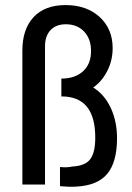

<svg xmlns="http://www.w3.org/2000/svg" viewBox="-20 -717 512 746"><path d="M66.9 0H154.9V-537.3Q154.9 -576.7 176.1 -599.7Q197.4 -622.7 236.1 -622.7Q280 -622.7 306.9 -594.3Q333.7 -565.9 333.7 -518.7Q333.7 -468 302.3 -439.8Q270.9 -411.6 218.4 -411.6V-342.4Q284.7 -342.4 317.4 -302.6Q350.1 -262.9 350.1 -182.1Q350.1 -123.1 330 -97.7Q309.9 -72.3 260.7 -70Q251.1 -67.7 239.1 -67.2Q227.1 -66.7 213.1 -68.1V6.4Q229.6 7.9 245.4 8.5Q261.1 9.1 277.1 8Q359.1 3.7 396.9 -41.8Q434.7 -87.3 434.7 -180.3Q434.7 -246.1 409.9 -298.5Q385.1 -350.9 342.1 -376.9Q375.7 -400.1 396.7 -441.1Q417.7 -482.1 417.7 -530.1Q417.7 -604.7 367.1 -651Q316.4 -697.3 234.7 -697.3Q154.3 -697.3 110.6 -650.6Q66.9 -603.9 66.9 -520.3Z"/></svg>

Font: Secuela Black
Style: Regular
Weight: 900
Designer: Fernando Haro
Foundry: deFharo
Version: Version 1.704